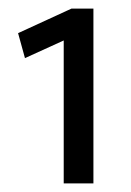

<svg xmlns="http://www.w3.org/2000/svg" viewBox="-20 -871 304 446"><path d="M146 -851H197V-445H128V-777L38 -736L22 -794Z"/></svg>

Font: Mukta Malar
Style: Regular
Weight: 400
Designer: Aadarsh Rajan, Girish Dalvi, Yashodeep Gholap
Foundry: Ek Type
Version: Version 2.538;PS 1.000;hotconv 16.6.51;makeotf.lib2.5.65220;